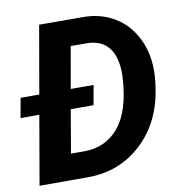

<svg xmlns="http://www.w3.org/2000/svg" viewBox="-86 -786 816 860"><g transform="rotate(-10 322.0 -355.5)"><path d="M24.9 0 79.1 -313.5H-6.3L9.8 -402.8H94.7L148.4 -710.9L351.6 -710.4Q423.3 -709.5 481.2 -678.2Q539.1 -647 574.7 -588.9Q610.4 -530.8 617.7 -458Q621.6 -415.5 616.7 -371.1L613.3 -345.2Q591.8 -189 490.5 -94.5Q389.2 0 244.6 0ZM325.7 -313.5H222.2L188.5 -117.7L248 -117.2Q346.7 -117.2 406.5 -189.5Q466.3 -261.7 475.1 -407.7L476.1 -423.3Q477.5 -503.9 445.3 -546.9Q413.1 -589.8 349.1 -591.8L271 -592.3L237.8 -402.8H341.8Z"/></g></svg>

Font: RobotoDraft
Style: Bold Italic
Weight: 700
Italic angle: -12°
Version: Version 2.001150; 2014